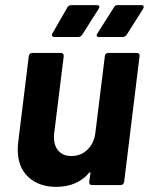

<svg xmlns="http://www.w3.org/2000/svg" viewBox="-20 -720 581 747"><path d="M401 -514H513Q518 -514 521 -510.5Q524 -507 523 -502L463 -12Q462 -7 458.5 -3.5Q455 0 450 0H338Q327 0 327 -12L332 -46Q332 -49 330 -49.5Q328 -50 326 -47Q280 7 198 7Q132 7 90.5 -31Q49 -69 49 -139Q49 -148 51 -168L92 -502Q93 -507 96.5 -510.5Q100 -514 105 -514H217Q228 -514 228 -502L191 -203Q190 -197 190 -186Q190 -152 208 -132.5Q226 -113 258 -113Q295 -113 320.5 -138Q346 -163 351 -203L388 -502Q388 -507 392 -510.5Q396 -514 401 -514ZM257 -700H357Q364 -700 366 -696Q368 -692 364 -686L300 -585Q294 -576 284 -576H192Q186 -576 183 -580Q180 -584 184 -590L242 -691Q247 -700 257 -700ZM437 -700H531Q537 -700 538.5 -696Q540 -692 537 -686L473 -585Q467 -576 457 -576H365Q356 -576 356 -582Q356 -586 359 -590L423 -691Q427 -700 437 -700Z"/></svg>

Font: Barlow
Style: Bold Italic
Weight: 700
Italic angle: -7°
Designer: Jeremy Tribby
Foundry: Tribby Type
Version: Version 1.422